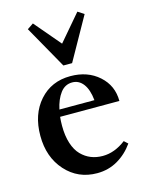

<svg xmlns="http://www.w3.org/2000/svg" viewBox="-108 -754 633 831"><g transform="rotate(-15 209.0 -338.0)"><path d="M202.1 -477.1 94.2 -668.5 121.6 -687 221.2 -569.8 320.8 -686.5 348.6 -668.5 241.2 -477.1ZM223.6 11.2Q138.2 11.2 82.5 -50.8Q26.9 -112.8 26.9 -208.5Q26.9 -304.7 80.1 -364.7Q133.3 -424.8 218.8 -424.8Q295.9 -424.8 346.2 -379.9Q396.5 -335 396.5 -266.1H130.9Q128.9 -248 128.9 -226.1Q128.9 -181.2 139.9 -147.2Q150.9 -113.3 170.4 -93.5Q189.9 -73.7 213.9 -64.2Q237.8 -54.7 266.1 -54.7Q319.3 -54.7 369.6 -93.3L386.2 -78.1Q357.4 -37.1 315.9 -12.9Q274.4 11.2 223.6 11.2ZM219.7 -396.5Q187 -396.5 166.3 -368.9Q145.5 -341.3 136.2 -297.4H293Q288.1 -345.7 268.8 -371.1Q249.5 -396.5 219.7 -396.5Z"/></g></svg>

Font: Elstob 18pt SemiBold
Style: Regular
Weight: 600
Designer: Peter S. Baker
Version: Version 1.015